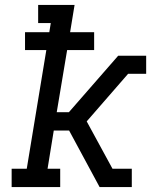

<svg xmlns="http://www.w3.org/2000/svg" viewBox="-20 -755 640 775"><path d="M27 0V-74H88L167 -553H81V-625H179L185 -662H134V-735H281L263 -625H360V-553H251L209 -302H258L457 -530H570V-457H497L330 -265L434 -74H512V0H382L259 -228H197L172 -74H223V0Z"/></svg>

Font: Iosevka Slab Extended
Style: Italic
Weight: 400
Width: 7
Italic angle: -9°
Monospace: yes
Designer: Belleve Invis
Foundry: Belleve Invis
Version: Version 11.1.0; ttfautohint (v1.8.3)